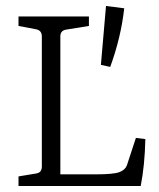

<svg xmlns="http://www.w3.org/2000/svg" viewBox="-20 -623 531 643"><path d="M349.1 -398.9 317.9 -405.8 335 -603 396 -595.2Q385.3 -498 349.1 -398.9ZM42 0V-32.2L101.1 -42Q120.1 -44.9 120.1 -64.9V-501Q120.1 -521 101.1 -524.9L42 -536.1V-567.9H277.8V-536.1L202.1 -523.9Q182.1 -521 182.1 -501V-39.1H298.8Q359.9 -39.1 379.4 -46.4Q398.9 -53.7 404.8 -68.8L435.1 -161.1L466.8 -157.2Q464.8 -68.4 451.2 0Z"/></svg>

Font: Yrsa-Light
Style: Regular
Weight: 300
Designer: Anna Giedrys (Yrsa+Rasa design), David Brezina (Yrsa art-direction, Rasa art-direction, design)
Foundry: Rosetta Type Foundry
Version: Version 1.001;PS 1.1;hotconv 1.0.88;makeotf.lib2.5.647800